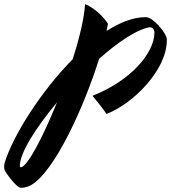

<svg xmlns="http://www.w3.org/2000/svg" viewBox="-99 -806 828 930"><path d="M709 -617C707 -645 644 -723 607 -723C547 -723 483 -698 417 -656C420 -668 422 -680 424 -691C407 -718 365 -765 313 -786C309 -718 286 -622 253 -519C97 -361 -37 -147 -77 -16C-80 -3 -80 11 -75 21C-70 31 -19 106 5 104C26 102 39 97 49 92C165 29 310 -293 381 -521C471 -601 559 -660 620 -673C641 -678 649 -661 649 -648C649 -550 535 -415 349 -342C372 -315 403 -275 417 -254C549 -305 709 -469 709 -610ZM2 4C-1 4 -3 2 -3 -2C-3 -65 74 -187 177 -310C108 -139 32 4 2 4Z"/></svg>

Font: Yesteryear
Style: Regular
Weight: 400
Designer: Astigmatic (AOETI)
Foundry: Astigmatic (AOETI)
Version: Version 1.000